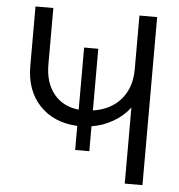

<svg xmlns="http://www.w3.org/2000/svg" viewBox="-51 -748 744 797"><g transform="rotate(5 321.0 -350.0)"><path d="M280.8 -547.9H339.8V-291Q413.6 -301.8 455.8 -350.8Q498 -399.9 498 -476.1V-700.2H571.8V0H498V-316.9Q471.2 -281.2 429.2 -256.8Q387.2 -232.4 339.8 -225.1V-121.1H280.8V-221.2Q181.6 -226.6 123.3 -288.6Q64.9 -350.6 64.9 -453.1V-700.2H139.2V-464.8Q139.2 -389.2 177 -342.5Q214.8 -295.9 280.8 -289.1Z"/></g></svg>

Font: LT Superior
Style: Regular
Weight: 400
Designer: Daniel Lyons
Foundry: LyonsType
Version: Version 1.000